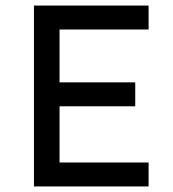

<svg xmlns="http://www.w3.org/2000/svg" viewBox="-20 -670 620 690"><path d="M102 0V-650H514V-564H194V-374H466V-288H194V-86H514V0Z"/></svg>

Font: Sometype Mono Medium
Style: Regular
Weight: 500
Monospace: yes
Designer: Ryoichi Tsunekawa
Foundry: Dharma Type
Version: Version 1.000; ttfautohint (v1.8.3)